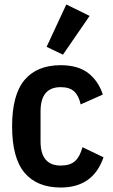

<svg xmlns="http://www.w3.org/2000/svg" viewBox="-20 -825 504 857"><path d="M251 12Q145 12 89.5 -54Q34 -120 34 -261Q34 -402 89.5 -468Q145 -534 251 -534Q328 -534 373.5 -499Q419 -464 439 -403L340 -359Q332 -397 311.5 -416.5Q291 -436 251 -436Q161 -436 161 -328V-194Q161 -86 251 -86Q293 -86 315 -106Q337 -126 348 -168L442 -123Q396 12 251 12ZM261 -581 188 -616 276 -805 380 -754Z"/></svg>

Font: IBM Plex Sans Cond SmBld
Style: Regular
Weight: 600
Width: 3
Designer: Mike Abbink, Paul van der Laan, Pieter van Rosmalen
Foundry: Bold Monday
Version: Version 1.3